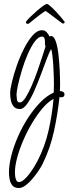

<svg xmlns="http://www.w3.org/2000/svg" viewBox="-20 -568 350 965"><path d="M75 377Q53 377 42.5 364.5Q32 352 28.5 334Q25 316 25 299Q25 261 37 214Q49 167 70.5 118Q92 69 120.5 25Q149 -19 182 -53Q215 -87 250 -103L251 -142Q251 -153 250.5 -179.5Q250 -206 248 -237Q246 -268 243 -292Q240 -316 237 -321Q228 -307 215 -272Q202 -237 186 -194.5Q170 -152 152.5 -112Q135 -72 116.5 -46Q98 -20 80 -20Q59 -20 48.5 -33Q38 -46 34.5 -64.5Q31 -83 31 -99Q31 -118 40 -156Q49 -194 64.5 -238.5Q80 -283 100.5 -323.5Q121 -364 144 -390Q167 -416 191 -416Q205 -416 214.5 -406Q224 -396 229 -384Q231 -387 236 -387Q251 -387 260 -361Q269 -335 273.5 -296.5Q278 -258 280 -217Q282 -176 282 -146Q282 -134 281.5 -124.5Q281 -115 281 -110H284Q291 -110 297.5 -106Q304 -102 304 -94Q304 -79 288 -79Q282 -79 279 -80Q270 5 251.5 90.5Q233 176 195 254Q189 267 175.5 287.5Q162 308 145 328.5Q128 349 109.5 363Q91 377 75 377ZM80 -53Q93 -53 108.5 -77.5Q124 -102 140 -139Q156 -176 170 -216.5Q184 -257 194.5 -289.5Q205 -322 209 -335Q207 -339 206.5 -342Q206 -345 206 -348Q206 -352 206 -360.5Q206 -369 203 -376.5Q200 -384 191 -384Q173 -384 154.5 -359Q136 -334 119.5 -296Q103 -258 90.5 -216.5Q78 -175 70.5 -141Q63 -107 63 -92Q63 -83 65 -68Q67 -53 80 -53ZM75 347Q87 347 101.5 334.5Q116 322 129.5 303.5Q143 285 153.5 267.5Q164 250 169 240Q206 168 224 88.5Q242 9 249 -71Q221 -56 193.5 -23.5Q166 9 141 51Q116 93 96.5 138.5Q77 184 66 225.5Q55 267 55 298Q55 304 56 315.5Q57 327 61.5 337Q66 347 75 347ZM119 -448Q113 -448 111 -453Q109 -458 113 -462Q120 -471 134.5 -485Q149 -499 165.5 -513.5Q182 -528 196 -538Q210 -548 216 -548Q221 -548 234 -536.5Q247 -525 261.5 -509.5Q276 -494 287.5 -480.5Q299 -467 302 -462Q305 -461 305 -457Q305 -453 301 -450.5Q297 -448 291 -452Q267 -470 243.5 -488Q220 -506 209 -513Q201 -509 185.5 -497.5Q170 -486 154 -473Q138 -460 127 -451Q123 -448 119 -448Z"/></svg>

Font: Licorice
Style: Regular
Weight: 400
Designer: Robert E. Leuschke
Foundry: Robert E. Leuschke
Version: Version 1.010; ttfautohint (v1.8.3)